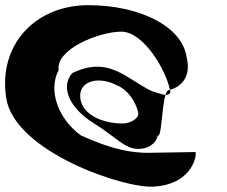

<svg xmlns="http://www.w3.org/2000/svg" viewBox="-38 -730 873 740"><path d="M-14 -352C18 -144 447 0 558 -11C712 -22 722 -144 715 -144L534 -141C478 -141 403 -149 274 -208C190 -268 145 -378 188 -460C176 -541 345 -608 430 -608C513 -608 600 -465 617 -384C662 -396 700 -435 681 -511C663 -629 500 -710 302 -710C99 -710 -46 -558 -14 -352ZM240 -448C193 -393 232 -312 322 -256C412 -200 442 -156 496 -156C530 -156 563 -174 570 -208C585 -197 585 -317 600 -364C588 -365 570 -372 549 -378C451 -423 384 -518 240 -448ZM272 -348C261 -420 344 -438 413 -401C454 -385 487 -336 495 -294C498 -272 461 -254 436 -254C353 -254 281 -290 272 -348ZM600 -364C608 -364 615 -366 619 -374L617 -384C616 -384 614 -383 613 -383C608 -383 603 -375 600 -364Z"/></svg>

Font: Ampere
Style: RevIta
Weight: 400
Version: Version 1